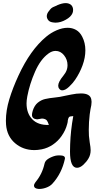

<svg xmlns="http://www.w3.org/2000/svg" viewBox="-20 -1000 640 1237"><path d="M558 -83Q564 -49 564 -33Q564 -2 550 21Q538 42 517 61.5Q496 81 476 81Q431 81 431 -24L432 -70Q435 -159 452 -252Q430 -251 425 -246Q420 -241 417 -225Q417 -214 413 -201Q403 -161 377 -124Q354 -91 321 -68.5Q288 -46 249 -38Q222 -33 202 -33Q129 -33 77 -77.5Q25 -122 19 -197Q18 -205 18 -222Q18 -288 40 -360.5Q62 -433 99 -513Q175 -678 277 -763Q308 -789 345 -805Q382 -821 416 -821Q446 -821 470.5 -807Q495 -793 510 -763Q530 -724 530 -676Q530 -629 512 -579.5Q494 -530 464 -486Q450 -465 425.5 -441.5Q401 -418 381 -418Q369 -418 362 -428Q355 -436 355 -448Q355 -472 388 -512L402 -532Q415 -554 415 -580Q415 -616 392.5 -644Q370 -672 338 -672Q315 -672 292 -655Q241 -618 206 -538.5Q171 -459 156 -380Q151 -353 151 -334Q151 -270 188 -231.5Q225 -193 295 -195Q288 -217 281 -225Q274 -233 256 -236Q250 -237 237.5 -234Q225 -231 219 -231Q186 -234 186 -260Q186 -270 191 -287Q202 -321 223.5 -338.5Q245 -356 270.5 -362Q296 -368 336 -372L366 -376Q373 -377 400 -383Q406 -384 439.5 -391Q473 -398 502 -398Q560 -398 568 -361Q570 -349 570 -344Q570 -324 563 -296Q559 -271 558 -263Q552 -214 552 -163Q552 -137 553 -125Q554 -111 558 -83ZM291 -870Q279 -885 282 -903Q284 -913 290 -922Q296 -931 303 -939Q310 -948 320.5 -953.5Q331 -959 347 -965Q348 -965 348 -966Q380 -980 403 -980Q422 -980 436 -970Q447 -961 450 -946L451 -936Q451 -924 447 -915Q437 -891 404 -873Q371 -854 337 -854L326 -855Q301 -857 291 -870ZM364 1Q403 1 398 24Q378 117 318 183Q303 200 276 209.5Q249 219 226 217Q199 214 199 196Q199 186 209 173Q252 122 267 54Q271 35 292.5 22Q314 9 339 3Q349 1 364 1Z"/></svg>

Font: Sedgwick Ave Display
Style: Regular
Weight: 400
Designer: Kevin Burke, Pedro Vergani
Foundry: Google, Inc.
Version: Version 1.000